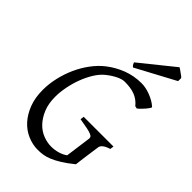

<svg xmlns="http://www.w3.org/2000/svg" viewBox="-252 -923 1027 1027"><g transform="rotate(45 262.0 -409.5)"><path d="M516 -776 294 -657Q287 -662 284.5 -666Q282 -670 278 -680L469 -834L480 -827Q486 -822 493 -817.5Q500 -813 506.5 -808Q513 -803 516 -799ZM516 -263Q490 -255 477.5 -244.5Q465 -234 464 -223Q462 -210 459 -188.5Q456 -167 453 -145.5Q450 -124 447.5 -104Q445 -84 444 -75Q407 -45 378.5 -27.5Q350 -10 327 -0.5Q304 9 284.5 12Q265 15 245 15Q205 15 167 -1.5Q129 -18 100.5 -49.5Q72 -81 54.5 -126.5Q37 -172 37 -231Q37 -277 48 -324.5Q59 -372 78.5 -415Q98 -458 125.5 -495Q153 -532 186 -558Q228 -591 278.5 -610.5Q329 -630 387 -630Q402 -630 419 -626.5Q436 -623 453 -616.5Q470 -610 486 -601Q502 -592 515 -580Q516 -579 516 -578Q516 -575 511.5 -568Q507 -561 498.5 -551Q490 -541 480 -531Q470 -521 463 -516L449 -519Q437 -534 422.5 -544.5Q408 -555 391.5 -561Q375 -567 356.5 -569.5Q338 -572 316 -572Q297 -572 270.5 -559Q244 -546 218 -525Q193 -505 173 -472.5Q153 -440 139 -402.5Q125 -365 117.5 -325.5Q110 -286 110 -252Q110 -200 126 -161.5Q142 -123 166.5 -97.5Q191 -72 222 -60Q253 -48 283 -48Q310 -48 335 -55.5Q360 -63 377 -76L397 -223Q397 -228 395 -233Q393 -238 382 -243Q371 -248 349.5 -252.5Q328 -257 291 -263L294 -284H519Z"/></g></svg>

Font: Oxford Ugaritic
Style: Regular
Weight: 400
Designer: Jacob Thomas
Foundry: Bengal Creative Media Limited
Version: Version 1.000